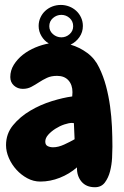

<svg xmlns="http://www.w3.org/2000/svg" viewBox="-20 -744 514 793"><path d="M288.1 -168.9 285.2 -235.4Q283.2 -235.4 281.2 -235.8Q279.3 -236.3 277.3 -236.3Q264.6 -236.3 245.6 -230Q226.6 -223.6 209 -212.4Q191.4 -201.2 179.2 -187.5Q167 -173.8 167 -159.2Q167 -145.5 176.8 -140.6Q186.5 -135.7 199.2 -135.7Q220.7 -135.7 245.1 -147Q269.5 -158.2 288.1 -168.9ZM322.3 -636.7Q322.3 -611.3 308.1 -590.8Q293.9 -570.3 271.5 -559.6Q308.6 -548.8 340.3 -525.4Q372.1 -502 389.6 -464.8Q407.2 -428.7 418 -388.2Q428.7 -347.7 434.6 -305.2Q440.4 -262.7 442.4 -220.2Q444.3 -177.7 444.3 -137.7Q444.3 -120.1 442.9 -91.8Q441.4 -63.5 434.6 -36.6Q427.7 -9.8 413.1 9.8Q398.4 29.3 372.1 29.3Q335.9 29.3 316.4 5.9Q296.9 -17.6 297.9 -52.7Q266.6 -25.4 227.1 -9.8Q187.5 5.9 146.5 5.9Q118.2 5.9 92.8 -7.8Q67.4 -21.5 47.9 -43Q28.3 -64.5 16.6 -91.3Q4.9 -118.2 4.9 -144.5Q4.9 -191.4 33.7 -226.6Q62.5 -261.7 104.5 -286.6Q146.5 -311.5 193.8 -326.2Q241.2 -340.8 278.3 -345.7Q278.3 -350.6 278.8 -354.5Q279.3 -358.4 279.3 -363.3Q279.3 -393.6 262.7 -412.1Q246.1 -430.7 215.8 -430.7Q191.4 -430.7 173.8 -422.4Q156.2 -414.1 140.6 -403.8Q125 -393.6 109.4 -385.3Q93.8 -377 74.2 -377Q52.7 -377 37.6 -390.6Q22.5 -404.3 22.5 -425.8Q22.5 -453.1 37.1 -476.6Q51.8 -500 74.7 -518.1Q97.7 -536.1 126 -547.9Q154.3 -559.6 181.6 -564.5Q163.1 -575.2 151.4 -594.7Q139.6 -614.3 139.6 -636.7Q139.6 -655.3 147 -671.4Q154.3 -687.5 167 -699.2Q179.7 -710.9 196.3 -717.3Q212.9 -723.6 231.4 -723.6Q249 -723.6 265.6 -717.3Q282.2 -710.9 294.9 -699.2Q307.6 -687.5 314.9 -671.4Q322.3 -655.3 322.3 -636.7ZM282.2 -635.7Q282.2 -656.2 267.6 -669.4Q252.9 -682.6 233.4 -682.6Q213.9 -682.6 198.7 -669.4Q183.6 -656.2 183.6 -635.7Q183.6 -616.2 198.7 -603Q213.9 -589.8 233.4 -589.8Q252.9 -589.8 267.6 -603Q282.2 -616.2 282.2 -635.7Z"/></svg>

Font: Chewy
Style: Regular
Weight: 400
Designer: Squid
Foundry: Font Diner, Inc DBA Sideshow
Version: Version 1.000